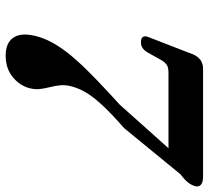

<svg xmlns="http://www.w3.org/2000/svg" viewBox="-50 -690 754 694"><g transform="rotate(90 327.0 -343.0)"><path d="M526 -586.5 538 -575H243Q224.5 -575 215 -569Q205.5 -563 197.5 -549.5L169 -498.5Q162.5 -487.5 153.2 -481.2Q144 -475 131.5 -475.5Q118 -475.5 113.2 -483Q108.5 -490.5 115 -505L177 -665Q184 -681 196.8 -690.5Q209.5 -700 228.5 -700H618Q640.5 -700 648.8 -691.2Q657 -682.5 652 -668Q649 -658.5 640.5 -646.8Q632 -635 610.5 -619L443 -414.5Q396 -373.5 365.8 -341.8Q335.5 -310 318.2 -283Q301 -256 293 -227.5Q286.5 -204.5 288.2 -185Q290 -165.5 294.8 -147.2Q299.5 -129 301.8 -110Q304 -91 298 -70Q288 -35.5 257.2 -11Q226.5 13.5 181 13.5Q133.5 13.5 114.8 -16.2Q96 -46 112.5 -103.5Q122 -136.5 143 -170.5Q164 -204.5 195.8 -240.2Q227.5 -276 268.5 -315.2Q309.5 -354.5 358.5 -399Z"/></g></svg>

Font: Fraunces SemiBold
Style: Italic
Weight: 600
Italic angle: -16°
Version: Version 1.000;[b76b70a41]